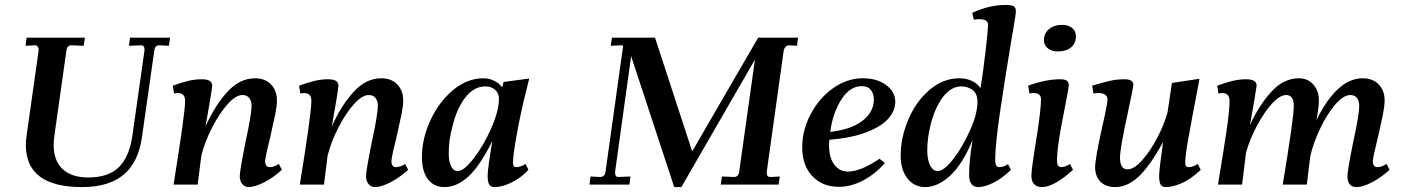

<svg xmlns="http://www.w3.org/2000/svg" viewBox="-20 -750 5694 780"><path d="M85 -161Q85 -179 88 -199L137 -545V-549Q137 -556 133 -561Q129 -566 123 -566L84 -564L88 -597H325L320 -564L271 -566Q253 -566 250 -546L201 -199Q198 -179 198 -161Q198 -97 234.5 -63Q271 -29 338 -29Q421 -29 463.5 -71.5Q506 -114 518 -200L567 -545V-549Q567 -566 553 -566L504 -564L508 -597H671L666 -564L627 -566Q610 -566 607 -546L557 -195Q543 -92 483 -41Q423 10 313 10Q85 10 85 -161Z M954 -35Q954 -55 977 -171Q1002 -286 1002 -320Q1002 -340 992.5 -352Q983 -364 965 -364Q938 -364 904.5 -326.5Q871 -289 841.5 -231.5Q812 -174 798 -118L783 0H685Q732 -290 732 -340Q732 -372 703 -372Q695 -372 687 -370L682 -402Q715 -414 743 -421Q771 -428 800 -428Q842 -428 842 -402Q841 -383 815 -236Q851 -318 902 -375Q953 -432 1016 -432Q1057 -432 1081 -407Q1105 -382 1105 -342Q1105 -320 1098.5 -287.5Q1092 -255 1077 -189Q1057 -110 1057 -94Q1057 -86 1061 -78.5Q1065 -71 1076 -71Q1093 -71 1113 -84L1125 -60Q1090 -28 1052.5 -9Q1015 10 990 10Q974 10 964 -2.5Q954 -15 954 -35Z M1467 -35Q1467 -55 1490 -171Q1515 -286 1515 -320Q1515 -340 1505.5 -352Q1496 -364 1478 -364Q1451 -364 1417.5 -326.5Q1384 -289 1354.5 -231.5Q1325 -174 1311 -118L1296 0H1198Q1245 -290 1245 -340Q1245 -372 1216 -372Q1208 -372 1200 -370L1195 -402Q1228 -414 1256 -421Q1284 -428 1313 -428Q1355 -428 1355 -402Q1354 -383 1328 -236Q1364 -318 1415 -375Q1466 -432 1529 -432Q1570 -432 1594 -407Q1618 -382 1618 -342Q1618 -320 1611.5 -287.5Q1605 -255 1590 -189Q1570 -110 1570 -94Q1570 -86 1574 -78.5Q1578 -71 1589 -71Q1606 -71 1626 -84L1638 -60Q1603 -28 1565.5 -9Q1528 10 1503 10Q1487 10 1477 -2.5Q1467 -15 1467 -35Z M1694 -112Q1694 -186 1728.5 -261Q1763 -336 1820.5 -384Q1878 -432 1944 -432Q1967 -432 1987.5 -422Q2008 -412 2020 -395L2026 -417L2130 -431L2106 -334Q2088 -256 2076 -185Q2064 -114 2064 -88Q2064 -71 2077 -71Q2095 -71 2115 -84L2127 -60Q2096 -27 2058 -8.5Q2020 10 1990 10Q1973 10 1967 -1Q1961 -12 1961 -36Q1961 -63 1980 -177Q1930 -76 1883 -33Q1836 10 1786 10Q1742 10 1718 -22.5Q1694 -55 1694 -112ZM2007 -349Q2007 -371 1991.5 -385Q1976 -399 1952 -399Q1905 -399 1870 -353.5Q1835 -308 1818 -236Q1803 -183 1803 -127Q1803 -92 1813 -73.5Q1823 -55 1839 -55Q1865 -55 1905.5 -108Q1946 -161 1976.5 -231Q2007 -301 2007 -349Z M2479 -53V-46Q2479 -31 2492 -31L2541 -33L2537 0H2375L2379 -33L2418 -31Q2437 -31 2440 -53L2511 -560Q2512 -566 2505 -566L2461 -564L2466 -597H2641L2792 -135L3060 -597H3222L3218 -564L3186 -566Q3177 -566 3171.5 -560Q3166 -554 3164 -546L3095 -53V-47Q3095 -30 3111 -31L3148 -33L3143 0H2908L2913 -33L2962 -31Q2980 -31 2983 -53L3047 -508L2748 10H2719L2544 -522Z M3239 -152Q3239 -222 3274 -287.5Q3309 -353 3365.5 -392.5Q3422 -432 3485 -432Q3543 -432 3580 -404.5Q3617 -377 3617 -336Q3617 -301 3589.5 -269Q3562 -237 3502 -213.5Q3442 -190 3349 -182L3348 -160Q3348 -109 3369.5 -81Q3391 -53 3425 -53Q3476 -53 3553 -105L3575 -88Q3537 -44 3487.5 -17.5Q3438 9 3388 9Q3321 9 3280 -34.5Q3239 -78 3239 -152ZM3530 -346Q3530 -369 3518 -384.5Q3506 -400 3481 -400Q3422 -400 3383 -319Q3359 -269 3353 -214Q3438 -224 3484 -259.5Q3530 -295 3530 -346Z M3639 -117Q3639 -192 3670.5 -265.5Q3702 -339 3757 -385.5Q3812 -432 3877 -432Q3906 -432 3929 -421Q3952 -410 3963 -392Q3974 -455 3984 -543.5Q3994 -632 3994 -648Q3994 -672 3960 -672Q3945 -672 3936 -670L3930 -698Q3999 -730 4066 -730Q4088 -730 4097.5 -725Q4107 -720 4107 -705Q4107 -692 4096 -629L4090 -595Q4061 -421 4042 -291Q4023 -161 4023 -98Q4023 -71 4040 -71Q4057 -71 4075 -83L4087 -60Q4051 -25 4015.5 -7.5Q3980 10 3955 10Q3935 10 3926 -3Q3917 -16 3917 -38Q3917 -98 3931 -181Q3890 -82 3839.5 -36Q3789 10 3739 10Q3694 10 3666.5 -25Q3639 -60 3639 -117ZM3951 -336Q3951 -370 3931 -384.5Q3911 -399 3886 -399Q3843 -399 3810.5 -355.5Q3778 -312 3761 -245Q3747 -189 3747 -140Q3747 -100 3759 -77.5Q3771 -55 3789 -55Q3815 -55 3853.5 -105Q3892 -155 3921.5 -222Q3951 -289 3951 -336Z M4170 -36Q4170 -53 4176 -93.5Q4182 -134 4184 -147L4196 -223Q4209 -311 4209 -347Q4209 -372 4178 -372Q4170 -372 4162 -370L4157 -402Q4229 -428 4287 -428Q4304 -428 4313 -423Q4322 -418 4322 -403Q4322 -395 4310 -334Q4292 -240 4290 -230Q4274 -141 4274 -98Q4274 -71 4291 -71Q4307 -71 4327 -84L4339 -60Q4303 -27 4270.5 -8.5Q4238 10 4213 10Q4193 10 4181.5 -1.5Q4170 -13 4170 -36ZM4221 -587Q4221 -615 4242 -632Q4263 -649 4294 -649Q4320 -649 4335.5 -636.5Q4351 -624 4351 -603Q4351 -574 4331 -557.5Q4311 -541 4278 -541Q4253 -541 4237 -553.5Q4221 -566 4221 -587Z M4429 -70Q4429 -107 4459 -240Q4479 -327 4479 -345Q4479 -372 4442 -372Q4430 -372 4422 -370L4417 -402Q4464 -416 4491 -422Q4518 -428 4548 -428Q4584 -428 4584 -406Q4584 -394 4563 -298Q4546 -220 4538 -174Q4530 -128 4530 -109Q4530 -88 4537 -75Q4544 -62 4561 -62Q4587 -62 4620 -99Q4653 -136 4681.5 -190.5Q4710 -245 4723 -293L4741 -413L4853 -430Q4818 -247 4806.5 -181.5Q4795 -116 4795 -88Q4795 -71 4808 -71Q4826 -71 4846 -84L4858 -60Q4819 -23 4782 -6.5Q4745 10 4716 10Q4700 10 4694.5 -1Q4689 -12 4689 -36Q4689 -60 4705 -173Q4650 -73 4604.5 -31.5Q4559 10 4511 10Q4471 10 4450 -12.5Q4429 -35 4429 -70Z M5454 -35Q5454 -57 5477 -171Q5502 -286 5502 -320Q5502 -340 5492.5 -352Q5483 -364 5466 -364Q5438 -364 5405 -326Q5372 -288 5344 -229.5Q5316 -171 5303 -116L5289 0H5191Q5236 -269 5236 -320Q5236 -364 5205 -364Q5179 -364 5147 -328.5Q5115 -293 5086 -238.5Q5057 -184 5042 -130L5026 0H4928Q4951 -138 4963 -219.5Q4975 -301 4975 -340Q4975 -372 4946 -372Q4938 -372 4930 -370L4925 -402Q4958 -414 4986 -421Q5014 -428 5043 -428Q5085 -428 5085 -402Q5083 -382 5058 -242Q5095 -323 5145 -377.5Q5195 -432 5257 -432Q5292 -432 5315 -407Q5338 -382 5338 -342Q5338 -314 5328 -262Q5412 -432 5516 -432Q5557 -432 5581 -407Q5605 -382 5605 -342Q5605 -320 5598.5 -287Q5592 -254 5577 -189Q5557 -109 5557 -94Q5557 -86 5561 -78.5Q5565 -71 5576 -71Q5593 -71 5613 -84L5625 -60Q5590 -28 5553 -9Q5516 10 5491 10Q5454 10 5454 -35Z"/></svg>

Font: Unna Medium
Style: Italic
Weight: 500
Italic angle: -8.05°
Designer: Jorge de Buen Unna
Foundry: Omnibus-Type
Version: Version 2.008